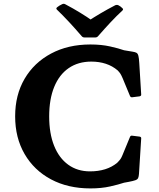

<svg xmlns="http://www.w3.org/2000/svg" viewBox="-20 -1001 858 1033"><path d="M638 -957.4Q645.9 -950.8 638.4 -944.2Q607.9 -916.2 575.1 -881.2Q542.3 -846.1 508.2 -807Q502.3 -799.4 492.2 -799.4H435Q424.9 -799.4 419 -807Q385 -846.7 351.1 -883.1Q317.2 -919.4 286.8 -948.6Q279.3 -955.2 287.2 -961.8Q293.1 -966.7 300.1 -971Q307.1 -975.4 313.7 -978.1Q322.7 -983 331.2 -978.1Q374.9 -955 411 -932.8Q447.2 -910.7 480 -887.6H453.9Q485.8 -908.3 522.1 -929.8Q558.4 -951.2 598.9 -972.2Q607.5 -976.6 616.5 -973Q622.4 -970.3 627.8 -966.3Q633.1 -962.3 638 -957.4ZM466.3 12.7Q345.7 12.7 254.5 -36Q163.3 -84.7 112.4 -172.2Q61.5 -259.8 61.5 -375.1Q61.5 -490.4 112.4 -577.2Q163.3 -664 254.7 -712.8Q346.1 -761.7 466.3 -761.7Q525.7 -761.7 572.6 -751.1Q619.6 -740.5 647.4 -730.6L693.2 -723Q707.9 -720.8 714.7 -716.7Q721.6 -712.5 724.6 -700.4Q727.7 -688.3 729.3 -661.9L739.6 -493.6Q741.1 -485 730.6 -482.6L692 -477.8Q682.4 -476.2 678.9 -485.8L639.8 -580.2Q632.8 -596.5 627.7 -604.4Q622.7 -612.2 613.1 -622.2Q584.9 -646.2 549.2 -657.9Q513.5 -669.6 471.5 -669.6Q400.7 -669.6 349.7 -634.6Q298.8 -599.6 271.7 -533.5Q244.6 -467.4 244.6 -374.5Q244.6 -283.2 271.1 -216.9Q297.6 -150.6 347.1 -114.8Q396.6 -79 464.4 -79Q508.7 -79 545.5 -90.4Q582.4 -101.9 610.7 -125.3Q623.7 -138.6 628.7 -146.1Q633.8 -153.7 639 -166.5L678.9 -263.2Q682.4 -273.2 692.4 -270.8L731 -266Q741.1 -264.4 739.6 -255L727.7 -65.5Q726.7 -51.2 723.3 -43.4Q720 -35.6 708.4 -31.4Q696.8 -27.2 671.4 -22.4L647.4 -18Q619.6 -8.6 572.6 2.1Q525.7 12.7 466.3 12.7Z"/></svg>

Font: Hahmlet
Style: Regular
Weight: 400
Designer: Minjoo Ham & Mark Frömberg
Foundry: hypertype
Version: Version 1.002